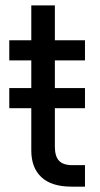

<svg xmlns="http://www.w3.org/2000/svg" viewBox="-20 -696 372 716"><path d="M184.6 -675.8V-149.4Q184.6 -113.3 200 -96.7Q215.3 -80.1 250 -80.1H296.9V0H246.1Q172.4 0 134.5 -35.2Q96.7 -70.3 96.7 -134.8V-675.8ZM296.9 -470.7H14.6V-545.9H296.9ZM296.9 -292.5H14.6V-367.7H296.9Z"/></svg>

Font: Inter RS Variable
Style: Regular
Weight: 400
Designer: Rasmus Andersson (customised by Maria Ramos and Noel Pretorius)
Foundry: rsms
Version: Version 3.001;Glyphs 3.2.3 (3260)